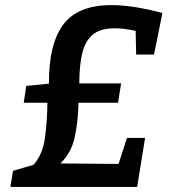

<svg xmlns="http://www.w3.org/2000/svg" viewBox="-20 -733 683 753"><path d="M21 0 31 -63 112 -87Q148 -129 156.5 -193Q165 -257 166 -330H73L83 -396L172 -405Q171 -560 228 -636.5Q285 -713 417 -713Q501 -713 617 -682L584 -519H514L512 -612Q465 -622 430 -622Q373 -622 343.5 -597Q314 -572 302.5 -524Q291 -476 291 -406H455L443 -330H288Q286 -252 272.5 -192.5Q259 -133 217 -92L445 -90L478 -192H549L518 0Z"/></svg>

Font: Bitter SemiBold
Style: Italic
Weight: 600
Italic angle: -9°
Designer: Sol Matas, and Bitter project Authors
Foundry: Sol Matas
Version: Version 2.001